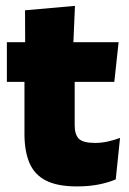

<svg xmlns="http://www.w3.org/2000/svg" viewBox="-20 -640 450 671"><path d="M249 11.5Q180.5 11.5 140.2 -9.2Q100 -30 82.8 -71Q65.5 -112 65.5 -172V-436H241V-202Q241 -170 255.5 -155.2Q270 -140.5 312.5 -140.5Q335.5 -140.5 358.2 -145.8Q381 -151 399.5 -158L384.5 -13Q358.5 -2 324.5 4.8Q290.5 11.5 249 11.5ZM379.5 -354H4V-492.5H394.5ZM236 -480.5H68L67.5 -604L242 -619.5Z"/></svg>

Font: Anek Devanagari ExtraBold
Style: Regular
Weight: 800
Designer: Kailash Malviya (Devanagari) & Yesha Goshar (Latin)
Foundry: Ek Type
Version: Version 1.003